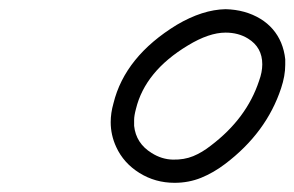

<svg xmlns="http://www.w3.org/2000/svg" viewBox="-20 -677 641 418"><path d="M360 -279Q318 -279 283.5 -300.5Q249 -322 233 -357Q221 -383 221 -411Q221 -431 227 -452Q252 -554 365 -623Q421 -656 471 -657Q514 -656 547 -636Q578 -617 592 -584Q599 -567 601 -548V-536Q601 -512 592 -485Q560 -388 470 -320Q445 -301 418 -290Q391 -279 360 -279ZM544 -501Q551 -520 551 -537Q551 -574 520 -593Q499 -606 471 -606Q435 -606 389 -578Q296 -522 276 -440Q272 -425 272 -416Q272 -407 272 -403Q276 -365 310 -344Q332 -330 356.5 -329.5Q381 -329 400.5 -337Q420 -345 439 -360Q517 -419 544 -501Z"/></svg>

Font: TT2020Base
Style: Italic
Weight: 400
Italic angle: -15°
Version: Version 0.2.000